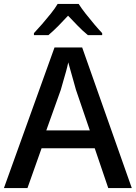

<svg xmlns="http://www.w3.org/2000/svg" viewBox="-20 -959 692 979"><path d="M532 0 463 -203H192L120 0H0L258 -717H399L652 0ZM367 -502Q363 -517 356 -541.5Q349 -566 341.5 -593Q334 -620 328 -641Q324 -621 317 -595.5Q310 -570 302.5 -545Q295 -520 290 -501L216 -294H438ZM381 -939Q395 -917 416.5 -889.5Q438 -862 460.5 -835.5Q483 -809 501 -790V-780H428Q401 -802 376 -828Q351 -854 327 -879Q304 -854 279 -828.5Q254 -803 227 -780H153V-790Q172 -810 195 -836.5Q218 -863 239.5 -890Q261 -917 274 -939Z"/></svg>

Font: Noto Sans Hebrew Thin Medium
Style: Regular
Weight: 500
Version: Version 3.001